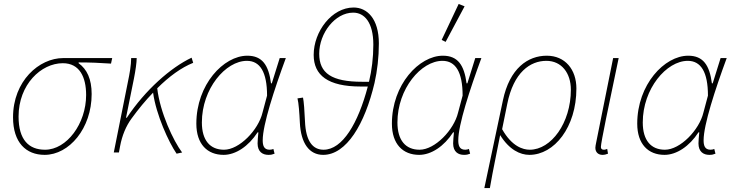

<svg xmlns="http://www.w3.org/2000/svg" viewBox="-20 -772 3712 972"><path d="M206 12C330 12 444 -122 444 -296C444 -372 420 -422 378 -452V-456C434 -456 487 -454 542 -450L548 -478H300C178 -478 46 -362 46 -178C46 -50 112 12 206 12ZM208 -14C126 -14 74 -64 74 -182C74 -344 188 -452 298 -452C383 -452 416 -382 416 -291C416 -146 318 -14 208 -14Z M556 0H582L588 -32C598 -86 618 -134 646 -172C681 -220 717 -264 755 -303C770 -192 834 -52 874 6L902 0C858 -58 790 -203 776 -325C836 -385 898 -430 958 -454L950 -480C844 -430 715 -316 622 -176H618L658 -374C666 -414 672 -456 672 -478H644C644 -442 636 -398 628 -360Z M1112 12C1173 12 1238 -31 1284 -102H1288C1286 -80 1284 -58 1284 -46C1284 -3 1310 12 1339 12C1354 12 1359 10 1370 6L1364 -18C1360 -16 1353 -14 1345 -14C1315 -14 1310 -37 1310 -62C1310 -140 1368 -318 1427 -478H1396L1356 -350H1352C1340 -442 1308 -490 1232 -490C1112 -490 974 -344 974 -146C974 -42 1030 12 1112 12ZM1114 -14C1044 -14 1002 -61 1002 -152C1002 -323 1122 -464 1230 -464C1296 -464 1332 -408 1332 -288L1309 -202C1288 -114 1192 -14 1114 -14Z M1814 -358C1659 -358 1596 -401 1596 -500C1596 -604 1676 -708 1768 -708C1824 -708 1870 -660 1870 -546C1870 -480 1862 -416 1848 -358ZM1616 12C1734 12 1827 -144 1876 -352C1890 -414 1898 -482 1898 -552C1898 -678 1838 -734 1770 -734C1660 -734 1568 -613 1568 -494C1568 -391 1640 -334 1806 -334H1842C1793 -148 1714 -14 1618 -14C1564 -14 1528 -56 1524 -158C1522 -208 1518 -260 1514 -278L1486 -274C1492 -252 1496 -196 1498 -152C1503 -46 1546 12 1616 12Z M2102 12C2163 12 2228 -31 2274 -102H2278C2276 -80 2274 -58 2274 -46C2274 -3 2300 12 2329 12C2344 12 2349 10 2360 6L2354 -18C2350 -16 2343 -14 2335 -14C2305 -14 2300 -37 2300 -62C2300 -140 2358 -318 2417 -478H2386L2346 -350H2342C2330 -442 2298 -490 2222 -490C2102 -490 1964 -344 1964 -146C1964 -42 2020 12 2102 12ZM2104 -14C2034 -14 1992 -61 1992 -152C1992 -323 2112 -464 2220 -464C2286 -464 2322 -408 2322 -288L2299 -202C2278 -114 2182 -14 2104 -14ZM2236 -560 2332 -740 2302 -752 2216 -570Z M2432 180H2460C2478 76 2492 16 2512 -88C2558 -14 2613 12 2660 12C2786 12 2898 -128 2898 -324C2898 -420 2841 -490 2748 -490C2652 -490 2560 -426 2526 -264ZM2662 -14C2627 -14 2571 -31 2522 -118L2548 -246C2580 -406 2664 -464 2746 -464C2823 -464 2870 -402 2870 -318C2870 -149 2770 -14 2662 -14Z M3030 12C3040 12 3048 10 3058 6L3054 -18C3044 -14 3041 -14 3037 -14C3027 -14 3022 -19 3022 -28C3022 -50 3062 -240 3112 -478H3084L2998 -50C2996 -40 2994 -30 2994 -24C2994 0 3010 12 3030 12Z M3344 12C3405 12 3470 -31 3516 -102H3520C3518 -80 3516 -58 3516 -46C3516 -3 3542 12 3571 12C3586 12 3591 10 3602 6L3596 -18C3592 -16 3585 -14 3577 -14C3547 -14 3542 -37 3542 -62C3542 -140 3600 -318 3659 -478H3628L3588 -350H3584C3572 -442 3540 -490 3464 -490C3344 -490 3206 -344 3206 -146C3206 -42 3262 12 3344 12ZM3346 -14C3276 -14 3234 -61 3234 -152C3234 -323 3354 -464 3462 -464C3528 -464 3564 -408 3564 -288L3541 -202C3520 -114 3424 -14 3346 -14Z"/></svg>

Font: Source Sans Pro ExtraLight
Style: Italic
Weight: 200
Italic angle: -11°
Designer: Paul D. Hunt
Foundry: Adobe Systems Incorporated
Version: Version 3.006;hotconv 1.0.111;makeotfexe 2.5.65597